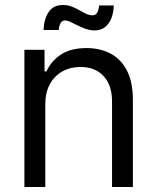

<svg xmlns="http://www.w3.org/2000/svg" viewBox="-20 -744 626 764"><path d="M160.2 -328.1V0H77.1V-545.9H157.2V-460H165Q184.1 -502 223.1 -527.3Q262.2 -552.7 324.2 -552.7Q379.4 -552.7 420.9 -530.3Q462.4 -507.8 485.6 -462.2Q508.8 -416.5 508.8 -346.7V0H425.8V-340.8Q425.8 -404.8 392.1 -441.2Q358.4 -477.5 300.3 -477.5Q260.3 -477.5 228.5 -460Q196.8 -442.4 178.5 -409.2Q160.2 -376 160.2 -328.1ZM356.4 -623Q338.9 -623 321.8 -628.9Q304.7 -634.8 289.1 -642.8Q273.4 -650.9 260.5 -656.7Q247.6 -662.6 238.8 -662.6Q226.1 -662.6 220.2 -650.4Q214.4 -638.2 213.4 -624.5H153.3Q154.8 -667.5 173.3 -695.8Q191.9 -724.1 230.5 -724.1Q249 -724.1 265.1 -718Q281.2 -711.9 295.4 -703.6Q309.6 -695.3 322.5 -689.2Q335.4 -683.1 347.7 -683.1Q359.9 -683.1 366 -692.4Q372.1 -701.7 374.5 -722.2H432.6Q431.2 -677.2 411.4 -650.1Q391.6 -623 356.4 -623Z"/></svg>

Font: Inter V
Style: 
Weight: 400
Designer: Rasmus Andersson
Foundry: rsms
Version: Version 4.000;git-a3f224843